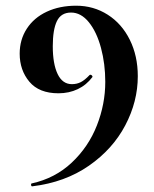

<svg xmlns="http://www.w3.org/2000/svg" viewBox="-20 -500 541 673"><path d="M49 -312Q49 -361 74 -399.5Q99 -438 144 -459Q189 -480 247 -480Q308 -480 357.5 -448.5Q407 -417 435 -360.5Q463 -304 463 -233Q463 -144 419 -60.5Q375 23 291.5 81Q208 139 94 153Q90 154 89 149Q88 144 91 143Q173 125 231.5 70Q290 15 319.5 -60Q349 -135 349 -213Q349 -276 334 -332Q319 -388 291.5 -422Q264 -456 229 -456Q194 -456 179.5 -426Q165 -396 165 -338Q165 -276 182 -240.5Q199 -205 232 -205Q249 -205 263 -212Q277 -219 294 -237Q295 -238 297 -238Q300 -238 302.5 -235Q305 -232 304 -230Q283 -202 252.5 -187.5Q222 -173 185 -173Q117 -173 83 -213.5Q49 -254 49 -312Z"/></svg>

Font: Cormorant Unicase
Style: Bold
Weight: 700
Designer: Christian Thalmann (Catharsis Fonts)
Foundry: Catharsis Fonts
Version: Version 4.000